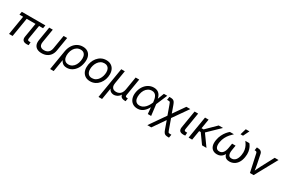

<svg xmlns="http://www.w3.org/2000/svg" viewBox="152 -2258 5906 3979"><g transform="rotate(30 3105.0 -269.0)"><path d="M490.2 2Q425.8 2 399.2 -28.8Q372.6 -59.6 382.3 -118.2L446.3 -505.9H531.7L469.7 -132.8Q463.9 -100.1 472.7 -86.4Q481.4 -72.8 511.2 -72.8Q521.5 -72.8 527.3 -73Q533.2 -73.2 539.6 -74.2L535.6 -2Q526.4 -0.5 514.9 0.7Q503.4 2 490.2 2ZM66.9 0 150.4 -505.9H235.4L151.9 0ZM54.2 -454.1 66.9 -529.3H630.9L618.2 -454.1Z M848.6 9.8Q781.7 9.8 737.5 -15.1Q693.4 -40 675.3 -86.7Q657.2 -133.3 668 -199.2L722.7 -529.3H808.1L754.4 -203.1Q747.1 -158.7 757.1 -128.7Q767.1 -98.6 793.5 -83.5Q819.8 -68.4 861.3 -68.4Q903.3 -68.4 934.8 -83.5Q966.3 -98.6 986.3 -128.7Q1006.3 -158.7 1013.2 -203.1L1067.4 -529.3H1152.3L1097.7 -199.2Q1086.9 -133.8 1053.5 -86.9Q1020 -40 967.8 -15.1Q915.5 9.8 848.6 9.8Z M1168 204.1 1245.6 -264.6Q1259.8 -347.7 1299.1 -408.9Q1338.4 -470.2 1397.2 -503.9Q1456.1 -537.6 1528.3 -537.6Q1600.1 -537.6 1647.9 -504.4Q1695.8 -471.2 1715.3 -410.4Q1734.9 -349.6 1721.2 -266.6Q1708 -183.1 1668.9 -120.8Q1629.9 -58.6 1573.2 -23.9Q1516.6 10.7 1449.2 10.7Q1406.2 10.7 1377.9 -2.7Q1349.6 -16.1 1331.8 -36.9Q1314 -57.6 1303.7 -81.1H1299.8L1252.9 204.1ZM1446.3 -65.9Q1495.6 -65.9 1534.4 -90.8Q1573.2 -115.7 1599.1 -160.9Q1625 -206.1 1634.8 -264.6Q1644.5 -323.7 1634.8 -367.9Q1625 -412.1 1595.9 -436.8Q1566.9 -461.4 1517.6 -461.4Q1468.8 -461.4 1429.2 -437Q1389.6 -412.6 1363 -368.4Q1336.4 -324.2 1326.2 -265.1Q1316.9 -205.1 1327.4 -160.2Q1337.9 -115.2 1368.2 -90.6Q1398.4 -65.9 1446.3 -65.9Z M2008.3 11.7Q1943.8 11.7 1897.5 -15.6Q1851.1 -43 1825.9 -92Q1800.8 -141.1 1800.8 -207Q1800.8 -270 1820.8 -329.3Q1840.8 -388.7 1878.7 -435.8Q1916.5 -482.9 1969.7 -510.7Q2022.9 -538.6 2088.9 -538.6Q2153.3 -538.6 2200 -511.2Q2246.6 -483.9 2271.5 -434.3Q2296.4 -384.8 2296.4 -318.8Q2296.4 -254.9 2276.4 -195.8Q2256.3 -136.7 2218.3 -89.8Q2180.2 -43 2127 -15.6Q2073.7 11.7 2008.3 11.7ZM2010.3 -64.9Q2059.6 -64.9 2097.2 -87.4Q2134.8 -109.9 2160.2 -147.2Q2185.5 -184.6 2198.5 -229.5Q2211.4 -274.4 2211.4 -318.8Q2211.4 -361.8 2197.8 -393.8Q2184.1 -425.8 2156.2 -443.8Q2128.4 -461.9 2086.4 -461.9Q2038.1 -461.9 2001 -439.5Q1963.9 -417 1938.2 -379.9Q1912.6 -342.8 1899.2 -297.4Q1885.7 -252 1885.7 -206.1Q1885.7 -143.1 1916.5 -104Q1947.3 -64.9 2010.3 -64.9Z M2325.2 204.1 2446.8 -529.3H2531.7L2480 -214.4Q2471.2 -162.6 2483.4 -130.1Q2495.6 -97.7 2522.9 -82.8Q2550.3 -67.9 2587.4 -67.9Q2625 -67.9 2656.2 -83.3Q2687.5 -98.6 2709 -130.9Q2730.5 -163.1 2739.3 -214.4L2791 -529.3H2876.5L2809.1 -122.1Q2804.7 -95.2 2814.7 -84.5Q2824.7 -73.7 2854.5 -73.7H2868.2L2856 0H2840.3Q2772.9 0 2744.4 -31Q2715.8 -62 2725.6 -121.6L2733.9 -170.9H2753.9Q2745.1 -116.7 2724.4 -81.8Q2703.6 -46.9 2676.8 -27.3Q2649.9 -7.8 2622.8 0.2Q2595.7 8.3 2573.7 8.3Q2551.8 8.3 2527.1 0.2Q2502.4 -7.8 2482.4 -27.3Q2462.4 -46.9 2453.4 -81.8Q2444.3 -116.7 2453.1 -170.9H2472.7L2410.6 204.1Z M3141.6 11.7Q3070.3 11.7 3021.2 -23.7Q2972.2 -59.1 2951.4 -121.1Q2930.7 -183.1 2943.8 -263.2Q2957.5 -344.2 2997.3 -406.2Q3037.1 -468.3 3096.4 -503.4Q3155.8 -538.6 3227.1 -538.6Q3272 -538.6 3304.7 -524.2Q3337.4 -509.8 3359.4 -484.6Q3381.3 -459.5 3393.8 -427.2Q3406.2 -395 3411.6 -359.4H3442.4L3435.1 -266.1L3467.3 0H3387.2L3363.3 -266.1Q3359.9 -305.2 3351.6 -340.6Q3343.3 -376 3327.9 -403.3Q3312.5 -430.7 3286.9 -446.3Q3261.2 -461.9 3222.7 -461.9Q3174.3 -461.9 3134.3 -437.5Q3094.2 -413.1 3067.1 -368.2Q3040 -323.2 3030.3 -262.2Q3020.5 -202.1 3030.5 -158Q3040.5 -113.8 3070.1 -89.4Q3099.6 -64.9 3147.5 -64.9Q3186 -64.9 3219 -81.1Q3252 -97.2 3279.1 -125Q3306.2 -152.8 3327.4 -188.5Q3348.6 -224.1 3363.8 -263.2L3466.8 -529.3H3547.4L3434.6 -263.2L3411.1 -170.4H3382.8Q3364.7 -135.7 3341.8 -103.3Q3318.8 -70.8 3289.8 -44.7Q3260.7 -18.6 3224.1 -3.4Q3187.5 11.7 3141.6 11.7Z M3493.7 204.1 3790 -221.7H3828.1L3932.1 70.8Q3941.9 98.6 3948.7 110.4Q3955.6 122.1 3967.5 124.8Q3979.5 127.4 4003.9 127.4H4024.9L4012.2 204.1H3995.1Q3956.5 204.1 3931.9 197.3Q3907.2 190.4 3890.6 169.7Q3874 148.9 3858.9 106.4L3790 -87.9L3587.9 204.1ZM3772.9 -129.4 3677.7 -395Q3667.5 -424.3 3660.6 -436.8Q3653.8 -449.2 3642.6 -451.9Q3631.3 -454.6 3606.4 -454.6H3585.4L3598.1 -531.2H3615.2Q3653.8 -531.2 3678 -524.2Q3702.1 -517.1 3718.8 -495.8Q3735.4 -474.6 3751 -430.7L3813.5 -255.4L4004.9 -529.3H4099.1L3818.8 -129.4Z M4241.2 2Q4174.3 2 4148.7 -27.6Q4123 -57.1 4133.3 -118.2L4201.2 -529.3H4286.6L4221.2 -132.8Q4215.3 -98.1 4222.9 -85.4Q4230.5 -72.8 4260.7 -72.8Q4269 -72.8 4275.9 -73.2Q4282.7 -73.7 4287.6 -74.7L4283.2 -2Q4275.4 -0.5 4264.4 0.7Q4253.4 2 4241.2 2Z M4536.6 -529.3 4448.7 0H4363.8L4451.2 -529.3ZM4881.8 -529.3 4567.4 -225.6H4453.1L4465.8 -302.2H4547.9L4778.3 -529.3ZM4685.5 0 4522 -228 4577.6 -297.9 4791.5 0Z M5042.5 7.8Q4984.9 7.8 4943.6 -19.5Q4902.3 -46.9 4884.8 -101.1Q4867.2 -155.3 4880.4 -236.3Q4892.6 -309.6 4920.9 -366.9Q4949.2 -424.3 4983.4 -465.3Q5017.6 -506.3 5046.4 -529.3H5142.6Q5107.4 -497.1 5071 -455.6Q5034.7 -414.1 5006.6 -360.1Q4978.5 -306.2 4966.8 -237.8Q4953.6 -156.7 4976.6 -112.5Q4999.5 -68.4 5055.2 -68.4Q5108.4 -68.4 5142.1 -109.6Q5175.8 -150.9 5188.5 -228L5207.5 -341.8H5290.5L5271.5 -228Q5258.8 -150.9 5276.4 -109.6Q5293.9 -68.4 5348.6 -68.4Q5406.7 -68.4 5444.3 -112.5Q5481.9 -156.7 5495.1 -237.8Q5506.8 -305.7 5496.3 -359.6Q5485.8 -413.6 5463.4 -455.3Q5440.9 -497.1 5415.5 -529.3H5511.7Q5533.7 -505.9 5554.2 -464.6Q5574.7 -423.3 5584 -366.2Q5593.3 -309.1 5581.1 -236.3Q5567.9 -154.8 5533.4 -100.6Q5499 -46.4 5449.2 -19.3Q5399.4 7.8 5340.3 7.8Q5293 7.8 5263.4 -8.5Q5233.9 -24.9 5219.7 -53.7Q5205.6 -82.5 5202.1 -119.6H5218.3Q5203.1 -81.5 5179.2 -52.7Q5155.3 -23.9 5121.6 -8.1Q5087.9 7.8 5042.5 7.8ZM5260.7 -597.7 5303.2 -742.2H5391.1L5320.8 -597.7Z M5831.5 0 5740.2 -418.9Q5735.8 -439.9 5724.9 -448.5Q5713.9 -457 5690.9 -457H5679.2L5691.4 -530.8H5705.6Q5757.3 -530.8 5786.9 -511.2Q5816.4 -491.7 5824.2 -451.7L5871.1 -220.2Q5879.9 -177.2 5885.7 -134.3Q5891.6 -91.3 5897.5 -50.3H5872.6Q5892.6 -91.8 5912.1 -134.5Q5931.6 -177.2 5954.6 -220.2L6118.7 -529.3H6210.4L5919.4 0Z"/></g></svg>

Font: Inter 24pt
Style: Italic
Weight: 400
Italic angle: -9.3988°
Designer: Rasmus Andersson
Foundry: rsms
Version: Version 4.001;git-66647c0bb